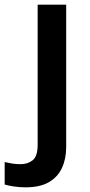

<svg xmlns="http://www.w3.org/2000/svg" viewBox="-80 -561 384 821"><path d="M29 240Q4 240 -20 236.5Q-44 233 -60 228V132Q-43 136 -27 138.5Q-11 141 8 141Q39 141 60 124Q81 107 81 58V-541H203V68Q203 118 185 157Q167 196 129 218Q91 240 29 240Z"/></svg>

Font: Noto Sans Sundanese SemiBold
Style: Regular
Weight: 600
Version: Version 2.003